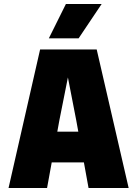

<svg xmlns="http://www.w3.org/2000/svg" viewBox="-20 -947 690 967"><path d="M120 -129V-284H547V-129ZM182 -698H467L628 0H426L364 -341L322 -557L279 -341L217 0H23ZM226 -754 312 -927H492L376 -754Z"/></svg>

Font: Azeret Mono Thin ExtraBold
Style: Regular
Weight: 800
Version: Version 1.002